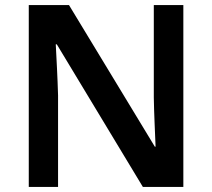

<svg xmlns="http://www.w3.org/2000/svg" viewBox="-20 -800 833 754"><path d="M700 -66V-780H584V-417C585 -352 589 -277 591 -224H588L251 -780H93V-66H208V-426C206 -496 202 -566 199 -626H203L541 -66Z"/></svg>

Font: Noto Sans Malayalam UI SemiBold
Style: Regular
Weight: 600
Designer: Jelle Bosma - Monotype Design Team
Foundry: Monotype Imaging Inc.
Version: Version 2.104